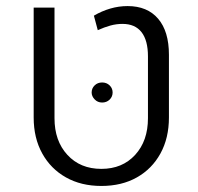

<svg xmlns="http://www.w3.org/2000/svg" viewBox="-20 -596 645 626"><path d="M310.5 10.3Q244.6 10.3 195.1 -17.6Q145.5 -45.4 117.7 -95.7Q89.8 -146 89.8 -212.9V-571.3H157.7V-210.4Q157.7 -136.7 199.7 -91.1Q241.7 -45.4 310.5 -45.4Q378.9 -45.4 420.7 -91.1Q462.4 -136.7 462.4 -210.4V-412.1Q462.4 -464.4 441.4 -491.2Q420.4 -518.1 379.4 -518.1Q359.4 -518.1 339.8 -512.7Q320.3 -507.3 298.8 -497.6L286.1 -544.9Q312 -560.1 339.6 -568.1Q367.2 -576.2 396 -576.2Q460.4 -576.2 495.6 -534.9Q530.8 -493.7 530.8 -417.5V-212.9Q530.8 -146 503.2 -95.7Q475.6 -45.4 426.3 -17.6Q377 10.3 310.5 10.3ZM313 -261.7Q298.3 -261.7 288.6 -272Q278.8 -282.2 278.8 -294.4Q278.8 -308.1 288.6 -317.6Q298.3 -327.1 313 -327.1Q327.6 -327.1 337.4 -317.6Q347.2 -308.1 347.2 -294.4Q347.2 -280.8 337.4 -271.2Q327.6 -261.7 313 -261.7Z"/></svg>

Font: Heebo Light
Style: Regular
Weight: 300
Designer: Oded Ezer
Foundry: Ezer Type House
Version: Version 3.100